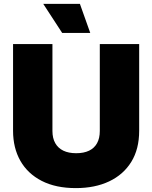

<svg xmlns="http://www.w3.org/2000/svg" viewBox="-20 -955 781 985"><path d="M369 10Q266 10 194 -27Q122 -64 84.5 -130Q47 -196 47 -284V-729H249V-283Q249 -246 263.5 -220.5Q278 -195 305 -182Q332 -169 371 -169Q410 -169 437 -182Q464 -195 478 -220.5Q492 -246 492 -283V-729H694V-284Q694 -190 653.5 -124.5Q613 -59 540 -24.5Q467 10 369 10ZM299 -786 202 -935H390L443 -786Z"/></svg>

Font: Mona Sans ExtraLight Black
Style: Regular
Weight: 900
Version: Version 2.000